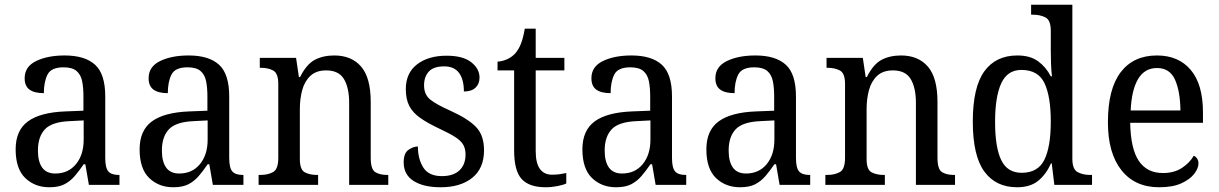

<svg xmlns="http://www.w3.org/2000/svg" viewBox="-20 -780 5141 810"><path d="M188 10Q127 10 86.5 -29Q46 -68 46 -150Q46 -230 98 -268Q150 -306 256 -310L332 -313V-373Q332 -410 326.5 -437.5Q321 -465 303 -480.5Q285 -496 248 -496Q196 -496 180.5 -465.5Q165 -435 165 -387Q125 -387 104.5 -402Q84 -417 84 -450Q84 -499 132.5 -522.5Q181 -546 253 -546Q338 -546 381 -507Q424 -468 424 -373V-114Q424 -72 437 -57Q450 -42 481 -42H484V0H355L340 -87H333Q314 -59 295 -37Q276 -15 251.5 -2.5Q227 10 188 10ZM213 -48Q268 -48 300.5 -87.5Q333 -127 333 -191V-272L275 -269Q199 -266 169.5 -234.5Q140 -203 140 -145Q140 -98 158 -73Q176 -48 213 -48Z M711 10Q650 10 609.5 -29Q569 -68 569 -150Q569 -230 621 -268Q673 -306 779 -310L855 -313V-373Q855 -410 849.5 -437.5Q844 -465 826 -480.5Q808 -496 771 -496Q719 -496 703.5 -465.5Q688 -435 688 -387Q648 -387 627.5 -402Q607 -417 607 -450Q607 -499 655.5 -522.5Q704 -546 776 -546Q861 -546 904 -507Q947 -468 947 -373V-114Q947 -72 960 -57Q973 -42 1004 -42H1007V0H878L863 -87H856Q837 -59 818 -37Q799 -15 774.5 -2.5Q750 10 711 10ZM736 -48Q791 -48 823.5 -87.5Q856 -127 856 -191V-272L798 -269Q722 -266 692.5 -234.5Q663 -203 663 -145Q663 -98 681 -73Q699 -48 736 -48Z M1071 0V-42H1079Q1110 -42 1132 -54Q1154 -66 1154 -114V-426Q1154 -471 1132.5 -482.5Q1111 -494 1081 -494H1076V-536H1229L1241 -455H1246Q1273 -509 1308 -527.5Q1343 -546 1390 -546Q1463 -546 1503.5 -499Q1544 -452 1544 -350V-114Q1544 -66 1563 -54Q1582 -42 1613 -42H1618V0H1453V-346Q1453 -410 1431 -446.5Q1409 -483 1356 -483Q1314 -483 1289.5 -460Q1265 -437 1255 -400Q1245 -363 1245 -320V-109Q1245 -64 1266 -53Q1287 -42 1317 -42H1322V0Z M1839 10Q1767 10 1725 -16.5Q1683 -43 1683 -95Q1683 -134 1703.5 -148Q1724 -162 1743 -162Q1743 -109 1766 -73Q1789 -37 1844 -37Q1893 -37 1918.5 -61.5Q1944 -86 1944 -128Q1944 -152 1934.5 -169Q1925 -186 1901 -201.5Q1877 -217 1834 -237Q1785 -260 1753.5 -282Q1722 -304 1707 -332.5Q1692 -361 1692 -404Q1692 -472 1739.5 -508.5Q1787 -545 1864 -545Q1933 -545 1968 -517.5Q2003 -490 2003 -453Q2003 -426 1986 -410Q1969 -394 1937 -394Q1937 -445 1916.5 -472.5Q1896 -500 1854 -500Q1809 -500 1789 -478Q1769 -456 1769 -420Q1769 -381 1795 -360Q1821 -339 1882 -312Q1955 -279 1988.5 -244Q2022 -209 2022 -146Q2022 -70 1972.5 -30Q1923 10 1839 10Z M2282 10Q2213 10 2181 -24.5Q2149 -59 2149 -145V-483H2079V-520Q2098 -521 2118 -529.5Q2138 -538 2153 -554Q2168 -571 2177.5 -595Q2187 -619 2194 -659H2240V-536H2361V-483H2240V-143Q2240 -91 2258 -67Q2276 -43 2308 -43Q2326 -43 2340.5 -45Q2355 -47 2369 -50V-6Q2357 0 2332 5Q2307 10 2282 10Z M2579 10Q2518 10 2477.5 -29Q2437 -68 2437 -150Q2437 -230 2489 -268Q2541 -306 2647 -310L2723 -313V-373Q2723 -410 2717.5 -437.5Q2712 -465 2694 -480.5Q2676 -496 2639 -496Q2587 -496 2571.5 -465.5Q2556 -435 2556 -387Q2516 -387 2495.5 -402Q2475 -417 2475 -450Q2475 -499 2523.5 -522.5Q2572 -546 2644 -546Q2729 -546 2772 -507Q2815 -468 2815 -373V-114Q2815 -72 2828 -57Q2841 -42 2872 -42H2875V0H2746L2731 -87H2724Q2705 -59 2686 -37Q2667 -15 2642.5 -2.5Q2618 10 2579 10ZM2604 -48Q2659 -48 2691.5 -87.5Q2724 -127 2724 -191V-272L2666 -269Q2590 -266 2560.5 -234.5Q2531 -203 2531 -145Q2531 -98 2549 -73Q2567 -48 2604 -48Z M3102 10Q3041 10 3000.5 -29Q2960 -68 2960 -150Q2960 -230 3012 -268Q3064 -306 3170 -310L3246 -313V-373Q3246 -410 3240.5 -437.5Q3235 -465 3217 -480.5Q3199 -496 3162 -496Q3110 -496 3094.5 -465.5Q3079 -435 3079 -387Q3039 -387 3018.5 -402Q2998 -417 2998 -450Q2998 -499 3046.5 -522.5Q3095 -546 3167 -546Q3252 -546 3295 -507Q3338 -468 3338 -373V-114Q3338 -72 3351 -57Q3364 -42 3395 -42H3398V0H3269L3254 -87H3247Q3228 -59 3209 -37Q3190 -15 3165.5 -2.5Q3141 10 3102 10ZM3127 -48Q3182 -48 3214.5 -87.5Q3247 -127 3247 -191V-272L3189 -269Q3113 -266 3083.5 -234.5Q3054 -203 3054 -145Q3054 -98 3072 -73Q3090 -48 3127 -48Z M3462 0V-42H3470Q3501 -42 3523 -54Q3545 -66 3545 -114V-426Q3545 -471 3523.5 -482.5Q3502 -494 3472 -494H3467V-536H3620L3632 -455H3637Q3664 -509 3699 -527.5Q3734 -546 3781 -546Q3854 -546 3894.5 -499Q3935 -452 3935 -350V-114Q3935 -66 3954 -54Q3973 -42 4004 -42H4009V0H3844V-346Q3844 -410 3822 -446.5Q3800 -483 3747 -483Q3705 -483 3680.5 -460Q3656 -437 3646 -400Q3636 -363 3636 -320V-109Q3636 -64 3657 -53Q3678 -42 3708 -42H3713V0Z M4271 10Q4181 10 4132.5 -56.5Q4084 -123 4084 -267Q4084 -412 4132.5 -479Q4181 -546 4272 -546Q4326 -546 4359.5 -521.5Q4393 -497 4413 -458H4418Q4415 -482 4414 -511.5Q4413 -541 4413 -566V-650Q4413 -695 4390.5 -706.5Q4368 -718 4338 -718H4330V-760H4504V-110Q4504 -66 4526 -54Q4548 -42 4579 -42H4587V0H4428L4417 -91H4414Q4393 -44 4359.5 -17Q4326 10 4271 10ZM4290 -51Q4359 -51 4386 -106Q4413 -161 4413 -267Q4413 -373 4386.5 -429Q4360 -485 4289 -485Q4230 -485 4204 -428.5Q4178 -372 4178 -266Q4178 -158 4204 -104.5Q4230 -51 4290 -51Z M4870 10Q4768 10 4711 -62Q4654 -134 4654 -264Q4654 -405 4708 -475.5Q4762 -546 4861 -546Q4952 -546 5003.5 -485Q5055 -424 5055 -306V-262H4748Q4750 -152 4784.5 -101Q4819 -50 4886 -50Q4934 -50 4967 -72Q5000 -94 5016 -123Q5024 -120 5030 -111.5Q5036 -103 5036 -90Q5036 -70 5018 -46.5Q5000 -23 4963.5 -6.5Q4927 10 4870 10ZM4960 -314Q4959 -395 4937 -444Q4915 -493 4861 -493Q4809 -493 4781.5 -447Q4754 -401 4750 -314Z"/></svg>

Font: Noto Serif Sinhala SemiCondensed
Style: Regular
Weight: 400
Width: 4
Designer: Jelle Bosma - Monotype Design Team
Foundry: Monotype Imaging Inc.
Version: Version 2.007; ttfautohint (v1.8.4.7-5d5b)